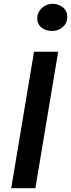

<svg xmlns="http://www.w3.org/2000/svg" viewBox="-20 -990 374 1010"><path d="M159 -718H286L166 0H39ZM176 -894Q176 -925 200 -947.5Q224 -970 257 -970Q287 -970 310.5 -951.5Q334 -933 334 -901Q334 -869 310.5 -848Q287 -827 253 -827Q222 -827 199 -844.5Q176 -862 176 -894Z"/></svg>

Font: Nebula Sans Semibold
Style: Regular
Weight: 600
Italic angle: -9°
Designer: Paul D. Hunt for Adobe (as Source Sans)
Foundry: Nebula Entertainment & Broadcasting LLC
Version: Version 1.010